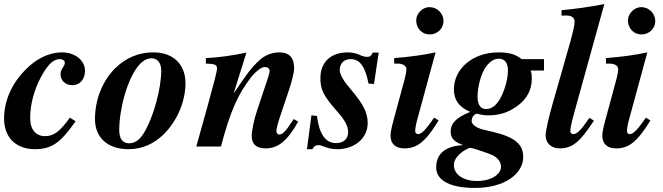

<svg xmlns="http://www.w3.org/2000/svg" viewBox="-25 -719 3251 942"><path d="M318 -142C270 -75 239 -51 196 -51C152 -51 123 -82 123 -140C123 -207 143 -280 176 -341C204 -392 231 -429 269 -429C281 -429 293 -422 293 -412C293 -390 272 -384 272 -354C272 -324 296 -301 330 -301C367 -301 392 -330 392 -372C392 -425 340 -462 280 -462C213 -462 151 -429 100 -377C38 -315 -5 -230 -5 -138C-5 -40 57 13 148 13C181 13 208 7 231 -5C276 -28 308 -72 346 -124Z M724 -462C656 -462 592 -435 541 -385C481 -326 441 -235 441 -135C441 -37 511 13 605 13C672 13 731 -13 780 -62C841 -123 885 -217 885 -311C885 -403 825 -462 728 -462ZM766 -372C766 -285 729 -145 680 -65C659 -31 635 -16 609 -16C579 -16 560 -36 560 -80C560 -182 599 -335 659 -402C678 -423 698 -433 719 -433C748 -433 766 -410 766 -372Z M1416 -135C1376 -73 1362 -59 1345 -59C1337 -59 1331 -66 1331 -76C1331 -86 1336 -109 1355 -165L1390 -269C1406 -316 1418 -361 1418 -385C1418 -434 1396 -462 1345 -462C1308 -462 1272 -447 1245 -421C1208 -386 1190 -362 1123 -263H1122L1184 -461C1120 -447 1041 -436 985 -434V-407C1027 -406 1040 -402 1040 -383C1040 -371 1028 -324 995 -204L938 0H1059C1105 -174 1142 -255 1204 -336C1224 -363 1255 -390 1273 -390C1286 -390 1298 -386 1298 -369C1298 -366 1294 -351 1291 -341L1236 -176C1220 -128 1210 -77 1210 -51C1210 -10 1235 9 1278 9C1338 9 1383 -25 1438 -122Z M1833 -461H1804C1795 -444 1791 -440 1776 -440C1766 -440 1756 -442 1739 -450C1722 -458 1701 -462 1681 -462C1600 -462 1547 -416 1547 -336C1547 -282 1559 -252 1627 -175C1667 -130 1683 -101 1683 -71C1683 -39 1663 -17 1623 -17C1572 -17 1541 -62 1530 -150L1503 -153L1481 13H1508C1514 -1 1524 -7 1537 -7C1544 -7 1554 -4 1567 1C1589 10 1610 13 1631 13C1713 13 1779 -40 1779 -115C1779 -163 1759 -207 1699 -277C1660 -322 1642 -353 1642 -376C1642 -408 1663 -429 1695 -429C1741 -429 1767 -392 1783 -309L1810 -307Z M2151 -616C2151 -653 2120 -684 2082 -684C2048 -684 2017 -653 2017 -619C2017 -580 2045 -550 2083 -550C2121 -550 2151 -579 2151 -616ZM2105 -142 2091 -122C2064 -84 2042 -61 2027 -61C2019 -61 2012 -65 2012 -77C2012 -86 2016 -111 2021 -128L2112 -462C2058 -450 1987 -440 1909 -434V-407H1923C1953 -407 1969 -397 1969 -378C1969 -370 1967 -357 1961 -333L1906 -130C1896 -94 1891 -68 1891 -54C1891 -11 1918 9 1959 9C2019 9 2061 -20 2127 -128Z M2644 -373V-429H2534C2503 -455 2466 -462 2420 -462C2297 -462 2202 -384 2202 -280C2202 -228 2228 -193 2282 -170C2207 -140 2186 -110 2186 -73C2186 -41 2204 -22 2248 -7C2195 -5 2115 13 2115 102C2115 170 2190 203 2305 203C2454 203 2542 132 2542 51C2542 -10 2503 -46 2393 -72L2343 -84C2311 -92 2289 -109 2289 -125C2289 -147 2304 -161 2317 -161C2329 -157 2351 -153 2368 -153C2425 -153 2467 -166 2513 -199C2559 -232 2584 -278 2584 -331C2584 -347 2584 -361 2578 -373ZM2467 -372C2467 -338 2455 -290 2438 -253C2417 -207 2391 -184 2360 -184C2333 -184 2318 -205 2318 -243C2318 -289 2332 -358 2365 -399C2380 -417 2400 -431 2422 -431C2455 -431 2467 -407 2467 -372ZM2433 100C2433 135 2387 169 2315 169C2248 169 2202 137 2202 91C2202 72 2211 55 2231 36C2244 23 2273 7 2282 6C2294 7 2369 32 2391 42C2419 56 2433 76 2433 100Z M2940 -699C2854 -683 2805 -676 2730 -669V-642C2741 -643 2747 -643 2752 -643C2779 -643 2794 -633 2794 -613C2794 -589 2781 -541 2760 -468L2686 -209C2666 -138 2652 -77 2652 -54C2652 -18 2679 9 2720 9C2784 9 2820 -22 2889 -127L2867 -141C2827 -82 2806 -61 2788 -61C2778 -61 2773 -68 2773 -76C2773 -90 2780 -122 2795 -176Z M3190 -616C3190 -653 3159 -684 3121 -684C3087 -684 3056 -653 3056 -619C3056 -580 3084 -550 3122 -550C3160 -550 3190 -579 3190 -616ZM3144 -142 3130 -122C3103 -84 3081 -61 3066 -61C3058 -61 3051 -65 3051 -77C3051 -86 3055 -111 3060 -128L3151 -462C3097 -450 3026 -440 2948 -434V-407H2962C2992 -407 3008 -397 3008 -378C3008 -370 3006 -357 3000 -333L2945 -130C2935 -94 2930 -68 2930 -54C2930 -11 2957 9 2998 9C3058 9 3100 -20 3166 -128Z"/></svg>

Font: XITS
Style: Bold Italic
Weight: 700
Italic angle: -16.33°
Designer: MicroPress Inc., with final additions and corrections provided by Coen Hoffman, Elsevier (retired)
Version: Version 1.105